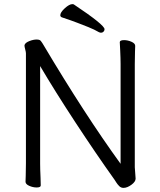

<svg xmlns="http://www.w3.org/2000/svg" viewBox="-20 -900 778 933"><path d="M564 -657Q562 -687 562 -695Q562 -705 583 -705Q601 -705 619 -697Q637 -689 637 -677Q637 -661 636 -649L635 -588V-87L637 -60L639 -32Q639 -17 618.5 -2Q598 13 580 13Q568 13 559.5 4.5Q551 -4 545 -13.5Q539 -23 537 -26Q445 -155 346 -306Q247 -457 175 -579V-105Q175 -79 177 -37L178 1Q178 11 158 11Q140 11 122 3Q104 -5 104 -17Q104 -33 105 -45L106 -106V-641Q106 -647 102.5 -660Q99 -673 99 -678Q99 -682 100 -683Q104 -693 123 -700.5Q142 -708 159 -708Q165 -708 168 -707Q174 -706 178 -701.5Q182 -697 185.5 -691Q189 -685 191 -682Q392 -344 566 -104V-589Q566 -615 564 -657ZM471 -741Q466 -741 460 -744Q440 -756 409 -768.5Q378 -781 356.5 -789Q335 -797 324 -801L280 -816Q273 -819 273 -826Q273 -840 295 -860Q317 -880 332 -880Q336 -880 338 -879Q488 -779 488 -758Q488 -751 483 -746Q478 -741 471 -741Z"/></svg>

Font: Iansui
Style: Regular
Weight: 400
Designer: But Ko / Fontworks Inc.
Foundry: zi-hi.com / Fontworks Inc.
Version: Version 1.002